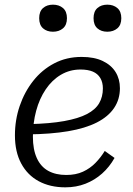

<svg xmlns="http://www.w3.org/2000/svg" viewBox="-20 -791 568 823"><path d="M260 12Q195 12 146.5 -14Q98 -40 71 -90Q44 -140 44 -211Q44 -277 64.5 -337Q85 -397 122.5 -444.5Q160 -492 212.5 -519.5Q265 -547 330 -547Q384 -547 420.5 -529.5Q457 -512 475.5 -482Q494 -452 494 -413Q494 -365 469 -328Q444 -291 395 -266Q346 -241 272 -228.5Q198 -216 100 -215L106 -259Q194 -261 255 -272Q316 -283 352.5 -302Q389 -321 405 -348.5Q421 -376 421 -412Q421 -438 410 -456.5Q399 -475 378 -484Q357 -493 325 -493Q279 -493 241 -470.5Q203 -448 176 -408Q149 -368 135 -316Q121 -264 121 -205Q121 -150 138 -113Q155 -76 187 -58.5Q219 -41 264 -41Q305 -41 335.5 -55Q366 -69 389 -92.5Q412 -116 429 -144L471 -114Q449 -75 417.5 -47Q386 -19 346.5 -3.5Q307 12 260 12ZM207 -655Q233 -655 250 -669.5Q267 -684 267 -713Q267 -742 250 -756.5Q233 -771 207 -771Q181 -771 164.5 -756.5Q148 -742 148 -713Q148 -684 164.5 -669.5Q181 -655 207 -655ZM440 -655Q466 -655 483 -669.5Q500 -684 500 -713Q500 -742 483 -756.5Q466 -771 440 -771Q414 -771 397.5 -756.5Q381 -742 381 -713Q381 -684 397.5 -669.5Q414 -655 440 -655Z"/></svg>

Font: Roboto Serif 20pt Light
Style: Italic
Weight: 300
Italic angle: -10°
Version: Version 1.007